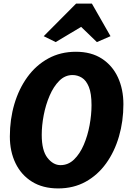

<svg xmlns="http://www.w3.org/2000/svg" viewBox="-20 -1044 720 1072"><path d="M305 8Q219 8 158.8 -29.5Q98.5 -67 66.8 -132.5Q35 -198 35 -282Q35 -377.5 60.2 -463Q85.5 -548.5 133.2 -614.2Q181 -680 249.5 -717.5Q318 -755 404 -755Q489.5 -755 548.8 -716.5Q608 -678 638.5 -611.8Q669 -545.5 669 -462Q669 -367 644.2 -282Q619.5 -197 572.5 -131.8Q525.5 -66.5 458 -29.2Q390.5 8 305 8ZM318 -122Q361 -122 393.5 -153.5Q426 -185 447.8 -235.8Q469.5 -286.5 480.2 -345Q491 -403.5 491 -457Q491 -522 476.2 -558.5Q461.5 -595 437.2 -610Q413 -625 385 -625Q343 -625 311 -593Q279 -561 257 -509.8Q235 -458.5 224 -400.8Q213 -343 213 -291Q213 -203.5 245 -162.8Q277 -122 318 -122ZM291 -809 224 -842 405 -1024H493L597 -842L521 -809L433 -894Z"/></svg>

Font: Merriweather Sans ExtraBold
Style: Italic
Weight: 800
Italic angle: -7.5°
Designer: Eben Sorkin
Foundry: Eben Sorkin
Version: Version 2.001; ttfautohint (v1.8.3)